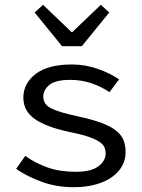

<svg xmlns="http://www.w3.org/2000/svg" viewBox="-20 -766 590 798"><path d="M47 -64Q92 -33 153 -10.5Q214 12 286 12Q338 12 378.5 0.5Q419 -11 446.5 -31Q474 -51 488 -77Q502 -103 502 -133Q502 -161 493.5 -183Q485 -205 462.5 -223Q440 -241 401 -255.5Q362 -270 301 -283Q226 -299 193 -315.5Q160 -332 160 -364Q160 -392 185 -413Q210 -434 272 -434Q319 -434 360 -420Q401 -406 435 -383L475 -436Q439 -461 387 -479.5Q335 -498 279 -498Q179 -498 128 -458.5Q77 -419 77 -360Q77 -305 124.5 -271.5Q172 -238 267 -218Q317 -208 346.5 -198Q376 -188 392.5 -177Q409 -166 414 -154Q419 -142 419 -128Q419 -97 388.5 -74.5Q358 -52 296 -52Q228 -52 177.5 -70Q127 -88 85 -118ZM124 -714 238 -574H320L434 -714L399 -746L281 -633H277L159 -746Z"/></svg>

Font: Codetta
Style: Regular
Weight: 400
Italic angle: -11°
Designer: Ulrich Proeller
Foundry: PROSA GmbH
Version: Version 2.00;September 29, 2018;FontCreator 11.5.0.2427 64-b